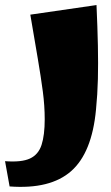

<svg xmlns="http://www.w3.org/2000/svg" viewBox="-79 -494 441 760"><path d="M301 -60Q285 111 202.5 183.5Q120 256 -41 244L-59 144Q6 149 39.5 133.5Q73 118 85.5 79.5Q98 41 98 -22Q98 -75 90.5 -132Q83 -189 70.5 -262.5Q58 -336 41 -436L303 -474Q307 -385 308.5 -313.5Q310 -242 308.5 -181Q307 -120 301 -60Z"/></svg>

Font: Marhey ExtraBold
Style: Regular
Weight: 800
Designer: Nur Syamsi & Bustanul Arifin
Foundry: Namelatype
Version: Version 1.000; ttfautohint (v1.8.4.7-5d5b)